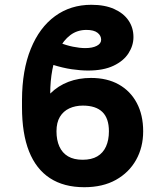

<svg xmlns="http://www.w3.org/2000/svg" viewBox="-20 -780 696 810"><path d="M363.8 -451.2Q432.1 -451.2 481.2 -423.6Q530.3 -396 557.1 -345.5Q584 -294.9 584 -226.1Q584 -158.7 554.2 -105.5Q524.4 -52.2 469 -21.2Q413.6 9.8 335.4 9.8Q249.5 9.8 190.9 -28.3Q132.3 -66.4 102.5 -141.4Q72.8 -216.3 72.8 -327.6V-357.9Q73.2 -483.9 109.9 -574Q146.5 -664.1 212.2 -711.9Q277.8 -759.8 365.2 -759.8Q422.4 -759.8 461.9 -741.9Q501.5 -724.1 522.2 -693.6Q543 -663.1 543 -623.5Q543 -587.9 522.2 -555.4Q501.5 -522.9 459 -502.7Q416.5 -482.4 351.6 -482.4Q320.3 -482.4 283 -487.8Q245.6 -493.2 200.7 -507.3L231.4 -600.1Q258.8 -588.9 287.6 -583Q316.4 -577.1 339.8 -577.1Q370.1 -577.1 388.4 -586.7Q406.7 -596.2 406.7 -612.3Q406.7 -629.9 391.4 -641.8Q376 -653.8 344.7 -653.8Q305.7 -653.8 276.6 -631.8Q247.6 -609.9 228.8 -572Q210 -534.2 200.9 -486.1Q191.9 -438 191.9 -385.3Q225.6 -418.5 268.8 -434.8Q312 -451.2 363.8 -451.2ZM329.6 -334.5Q297.9 -334.5 272.5 -322.8Q247.1 -311 232.7 -287.1Q218.3 -263.2 218.3 -226.1Q218.3 -189 230.5 -161.9Q242.7 -134.8 267.1 -120.4Q291.5 -106 328.6 -106Q366.2 -106 390.6 -120.4Q415 -134.8 427.2 -161.9Q439.5 -189 439.5 -226.1Q439.5 -280.8 411.9 -307.6Q384.3 -334.5 329.6 -334.5Z"/></svg>

Font: Inter 24pt
Style: Bold
Weight: 700
Designer: Rasmus Andersson
Foundry: rsms
Version: Version 4.001;git-66647c0bb